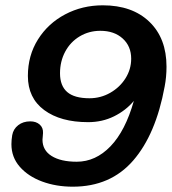

<svg xmlns="http://www.w3.org/2000/svg" viewBox="-20 -706 647 723"><path d="M607 -455Q607 -416 600 -380Q567 -200 481.5 -101.5Q396 -3 254 -3Q191 -3 138.5 -22.5Q86 -42 54.5 -78Q23 -114 23 -163Q23 -179 26 -197Q30 -220 48.5 -234.5Q67 -249 94 -249Q116 -249 129.5 -237Q143 -225 142 -205Q142 -198 141 -192Q140 -186 140 -180Q140 -140 174.5 -118.5Q209 -97 269 -97Q340 -97 396 -155Q452 -213 484 -326Q454 -290 409.5 -268Q365 -246 312 -246Q208 -246 146.5 -291.5Q85 -337 85 -420Q85 -497 123 -557.5Q161 -618 225.5 -652Q290 -686 367 -686Q478 -686 542.5 -624Q607 -562 607 -455ZM474 -485Q474 -532 442 -561Q410 -590 358 -590Q315 -590 280 -569Q245 -548 225.5 -511.5Q206 -475 206 -430Q206 -383 233 -359.5Q260 -336 317 -336Q359 -336 395 -356.5Q431 -377 452.5 -411Q474 -445 474 -485Z"/></svg>

Font: Mali SemiBold
Style: Italic
Weight: 600
Italic angle: -10°
Version: Version 1.000; ttfautohint (v1.6)